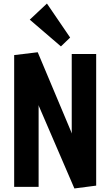

<svg xmlns="http://www.w3.org/2000/svg" viewBox="-20 -1055 623 1084"><path d="M400 9 197 -462 198 -455V0H60V-744L193 -760L386 -301L385 -313V-750H523V-7ZM324 -793 148 -944 245 -1035 376 -843Z"/></svg>

Font: Freeman
Style: Regular
Weight: 400
Designer: Vernon Adams, Aoife Mooney, Rodrigo Fuenzalida
Foundry: Rodrigo Fuenzalida
Version: Version 1.000; ttfautohint (v1.8.4.7-5d5b)